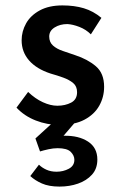

<svg xmlns="http://www.w3.org/2000/svg" viewBox="-20 -453 454 710"><path d="M200 9Q154 9 112 -7.5Q70 -24 41 -55L84 -113Q110 -88 138.5 -75Q167 -62 192 -62Q221 -62 243 -73.5Q265 -85 265 -112Q265 -134 250.5 -146Q236 -158 214 -166Q192 -174 167 -181Q115 -198 87.5 -229.5Q60 -261 60 -304Q60 -337 76.5 -366.5Q93 -396 127 -414.5Q161 -433 211 -433Q255 -433 290 -422.5Q325 -412 355 -387L316 -326Q298 -344 273.5 -353.5Q249 -363 229 -364Q202 -364 182 -351.5Q162 -339 162 -318Q162 -297 176 -284.5Q190 -272 212.5 -264.5Q235 -257 258 -249Q304 -234 334.5 -208Q365 -182 365 -132Q365 -94 347 -62Q329 -30 292.5 -10.5Q256 9 200 9ZM124 156Q135 167 151.5 174.5Q168 182 189 182Q214 182 234.5 171Q255 160 255 138Q255 122 241.5 108.5Q228 95 193 95Q177 95 159 99Q141 103 128 107L111 59L180 -4L258 -1L185 84L163 59Q174 54 188.5 52Q203 50 217 49Q271 48 305.5 70.5Q340 93 340 137Q340 171 320 193Q300 215 268.5 226Q237 237 200 237Q161 237 135 225.5Q109 214 92 198Z"/></svg>

Font: Reem Kufi
Style: Regular
Weight: 400
Designer: Khaled Hosny
Version: Version 1.6